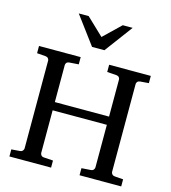

<svg xmlns="http://www.w3.org/2000/svg" viewBox="-130 -1021 1004 1126"><g transform="rotate(15 371.5 -458.0)"><path d="M458 0V-43L515.1 -46.9Q525.4 -47.9 530.8 -54.7Q536.1 -61.5 536.1 -68.8V-327.1H207V-68.8Q207 -61.5 212.2 -54.7Q217.3 -47.9 228 -46.9L285.2 -43V0H32.2V-43L84 -46.9Q94.7 -47.9 100.3 -54.7Q106 -61.5 106 -68.8V-602.1Q106 -609.4 100.3 -615.7Q94.7 -622.1 84 -623L32.2 -627V-670.9H285.2V-627L228 -623Q217.3 -622.1 212.2 -615.7Q207 -609.4 207 -602.1V-377H536.1V-602.1Q536.1 -609.4 530.8 -615.7Q525.4 -622.1 515.1 -623L458 -627V-670.9H710.9V-627L659.2 -623Q648.4 -622.1 642.8 -615.7Q637.2 -609.4 637.2 -602.1V-68.8Q637.2 -61.5 642.8 -54.7Q648.4 -47.9 659.2 -46.9L710.9 -43V0ZM409.2 -746.1H334L208 -915.5H268.1L372.1 -816.4L475.1 -915.5H535.2Z"/></g></svg>

Font: Charis SIL APac
Style: Regular
Weight: 400
Foundry: SIL International
Version: Version 5.000